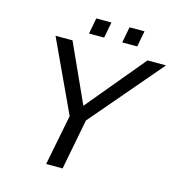

<svg xmlns="http://www.w3.org/2000/svg" viewBox="-120 -941 968 1046"><g transform="rotate(15 363.5 -418.5)"><path d="M383.3 -285.2 328.1 0H235.4L291.5 -285.2L104 -688H199.7L349.1 -358.9L622.6 -688H727.1ZM565.9 -836.9 548.8 -747.1H464.4L481.4 -836.9ZM379.4 -836.9 362.3 -747.1H276.9L293.9 -836.9Z"/></g></svg>

Font: Arimo
Style: Italic
Weight: 400
Italic angle: -12°
Designer: Steve Matteson
Foundry: Monotype Imaging Inc.
Version: Version 1.33